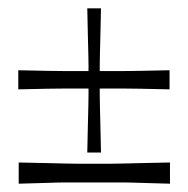

<svg xmlns="http://www.w3.org/2000/svg" viewBox="-20 -521 453 462"><path d="M25 -130Q70 -129 96 -128.5Q122 -128 138 -127.5Q154 -127 169 -127Q184 -127 206 -127Q230 -127 244.5 -127Q259 -127 275 -127.5Q291 -128 317 -128.5Q343 -129 389 -130V-79Q343 -80 317 -81Q291 -82 275.5 -82Q260 -82 245 -82Q230 -82 207 -82Q184 -82 169 -82Q154 -82 137.5 -82Q121 -82 95.5 -81Q70 -80 25 -79ZM24 -352Q69 -351 95 -350.5Q121 -350 137 -350Q153 -350 168 -350Q183 -350 205 -350Q229 -350 243.5 -350Q258 -350 274 -350Q290 -350 316 -350.5Q342 -351 388 -352V-306Q342 -307 316.5 -307.5Q291 -308 275 -308Q259 -308 244.5 -308Q230 -308 206 -308Q183 -308 168 -308Q153 -308 137 -308Q121 -308 95 -307.5Q69 -307 24 -306ZM190 -154Q191 -197 191.5 -222Q192 -247 192.5 -262Q193 -277 193 -291Q193 -305 193 -328Q193 -349 193 -363.5Q193 -378 192.5 -393Q192 -408 191.5 -433Q191 -458 190 -501H223Q222 -458 221.5 -433Q221 -408 220.5 -393Q220 -378 220 -364Q220 -350 220 -329Q220 -306 220 -292Q220 -278 220.5 -262.5Q221 -247 221.5 -222Q222 -197 223 -154Z"/></svg>

Font: Ojuju
Style: Regular
Weight: 400
Designer: Chisaokwu Joboson, Mirko Velimirovic
Foundry: Udi Foundry
Version: Version 1.000